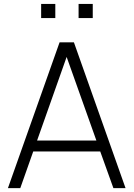

<svg xmlns="http://www.w3.org/2000/svg" viewBox="-20 -968 687 988"><path d="M264.6 -947.9H191.7V-875H264.6ZM457.3 -947.9H384.4V-875H457.3ZM563.5 0H626L360.4 -750H286.5L20.8 0H84.4L151 -188.5H495.8ZM170.8 -244.8 322.9 -675 476 -244.8Z"/></svg>

Font: Manrope3 Light
Style: Regular
Weight: 300
Designer: Mikhail Sharanda
Foundry: Mikhail Sharanda
Version: Version 3.000;PS 003.000;hotconv 1.0.88;makeotf.lib2.5.64775